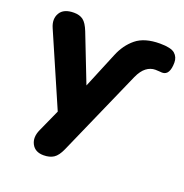

<svg xmlns="http://www.w3.org/2000/svg" viewBox="-125 -614 879 916"><g transform="rotate(20 314.5 -156.5)"><path d="M193 189Q150 189 133 157Q116 125 135 83L186 -30L27 -396Q9 -437 27.5 -468.5Q46 -500 98 -500Q127 -500 145 -486.5Q163 -473 178 -435L272 -194L347 -375Q370 -432 413 -467Q456 -502 534 -502Q590 -502 609.5 -485Q629 -468 629 -440Q629 -409 619.5 -392Q610 -375 590 -375Q585 -375 577 -376Q569 -377 556 -377Q531 -377 510 -361Q489 -345 473 -310L280 127Q264 163 244 176Q224 189 193 189Z"/></g></svg>

Font: Chiron GoRound TC EB
Style: Regular
Weight: 700
Designer: Ryoko NISHIZUKA 西塚涼子 (kana, bopomofo & ideographs); Paul D. Hunt (Latin, Greek & Cyrillic); Sandoll Communications 산돌커뮤니
Foundry: Adobe
Version: Version 1.000;hotconv 1.1.1;makeotfexe 2.6.0